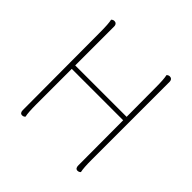

<svg xmlns="http://www.w3.org/2000/svg" viewBox="-180 -854 1022 1022"><g transform="rotate(45 331.0 -343.5)"><path d="M555 -87V-673C555 -687 547 -695 536 -695C527 -695 522 -691 518 -687C522 -671 524 -640 524 -600L525 -380H138V-673C138 -687 130 -695 119 -695C110 -695 105 -691 101 -687C105 -671 107 -640 107 -600L109 -14C109 0 115 8 126 8C135 8 140 4 144 0C140 -16 138 -47 138 -87V-354H525L526 -14C526 0 532 8 543 8C552 8 557 4 561 0C557 -16 555 -47 555 -87Z"/></g></svg>

Font: Arima Koshi Thin
Style: Regular
Weight: 250
Designer: Joana Correia and Natanael Gama
Foundry: NDISCOVER
Version: Version 1.019;PS 001.019;hotconv 1.0.88;makeotf.lib2.5.64775